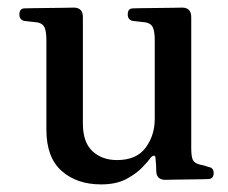

<svg xmlns="http://www.w3.org/2000/svg" viewBox="-20 -473 601 505"><path d="M246 12Q182 12 142 -23.5Q102 -59 102 -132V-368Q102 -389 97.5 -400Q93 -411 79 -414Q71 -415 61 -416Q51 -417 44 -418Q31 -421 31 -435Q31 -451 45 -451Q48 -451 66 -451.5Q84 -452 107 -452Q130 -452 149 -452.5Q168 -453 174 -453Q198 -453 198 -428V-148Q198 -99 223 -75.5Q248 -52 288 -52Q339 -52 363 -84.5Q387 -117 387 -160V-368Q387 -389 382.5 -400Q378 -411 364 -414Q356 -415 346.5 -416Q337 -417 329 -418Q316 -421 316 -435Q316 -451 330 -451Q333 -451 351 -451.5Q369 -452 392 -452Q415 -452 434 -452.5Q453 -453 459 -453Q483 -453 483 -428V-84Q483 -59 488 -51Q493 -43 506 -40Q512 -39 517.5 -37.5Q523 -36 528 -34Q542 -32 542 -18Q542 -2 527 -2Q524 -2 508.5 -1.5Q493 -1 473.5 -1Q454 -1 437.5 -0.5Q421 0 415 0Q392 0 391 -22Q391 -39 389 -57Q389 -63 385.5 -63.5Q382 -64 377 -59Q370 -49 353.5 -32Q337 -15 311 -1.5Q285 12 246 12Z"/></svg>

Font: Zen Old Mincho SemiBold
Style: Regular
Weight: 600
Version: Version 1.500